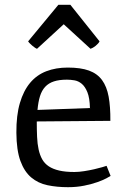

<svg xmlns="http://www.w3.org/2000/svg" viewBox="-20 -756 520 790"><path d="M132.3 -555.2Q128.4 -556.6 123.3 -560.1Q118.2 -563.5 113 -567.9Q107.9 -572.3 103.3 -576.9Q98.6 -581.5 95.7 -585.9L220.2 -736.3H269.5L389.6 -585.9Q387.7 -581.5 383.3 -576.7Q378.9 -571.8 373.5 -567.4Q368.2 -563 362.5 -559.8Q356.9 -556.6 352.5 -555.2L242.2 -656.2ZM47.4 -210Q46.9 -281.2 61.8 -332Q76.7 -382.8 104 -415.3Q131.3 -447.8 170.7 -462.9Q210 -478 258.8 -478Q312 -478 346.2 -465.6Q380.4 -453.1 399.9 -426.5Q419.4 -399.9 427 -358.4Q434.6 -316.9 434.1 -258.8L131.3 -256.3Q131.3 -221.7 132.6 -192.9Q133.8 -164.1 138.9 -140.9Q144 -117.7 153.8 -100.3Q163.6 -83 180.9 -71.5Q198.2 -60.1 223.9 -54.2Q249.5 -48.3 286.1 -48.3Q304.7 -48.3 326.4 -51.8Q348.1 -55.2 367.4 -59.6Q386.7 -64 400.6 -68.1Q414.6 -72.3 418.5 -73.7L435.1 -32.2Q431.6 -29.8 417.5 -22.2Q403.3 -14.6 380.6 -6.6Q357.9 1.5 327.1 7.8Q296.4 14.2 259.8 14.2Q214.4 14.2 175.5 6.1Q136.7 -2 108.4 -25.9Q80.1 -49.8 64 -93.8Q47.9 -137.7 47.4 -210ZM350.1 -311.5Q349.1 -353 339.6 -376.5Q330.1 -399.9 316.2 -411.4Q302.2 -422.9 286.1 -425.5Q270 -428.2 255.4 -428.2Q223.6 -428.2 201.9 -421.1Q180.2 -414.1 166 -398.9Q151.9 -383.8 144.5 -360.1Q137.2 -336.4 134.3 -303.7Z"/></svg>

Font: Fjord
Style: One
Weight: 400
Designer: Viktoriya Grabowska
Foundry: Viktoriya Grabowska
Version: Version 1.002